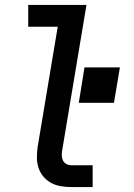

<svg xmlns="http://www.w3.org/2000/svg" viewBox="-20 -755 540 775"><path d="M267 0Q246 0 225 -3.5Q204 -7 186 -17Q168 -27 155 -42.5Q142 -58 135.5 -77.5Q129 -97 129 -118.5Q129 -140 132 -162L213 -647H94V-735H329L231 -148Q229 -137 229.5 -126Q230 -115 234.5 -106.5Q239 -98 248 -93Q257 -88 267 -88H354V0ZM298 -340 321 -483H464L440 -340Z"/></svg>

Font: Iosevka SS04 Semibold Oblique
Style: Regular
Weight: 600
Italic angle: -9°
Monospace: yes
Designer: Belleve Invis
Foundry: Belleve Invis
Version: Version 19.0.0; ttfautohint (v1.8.4)